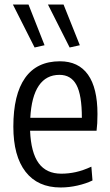

<svg xmlns="http://www.w3.org/2000/svg" viewBox="-20 -820 486 849"><path d="M133 -610 37 -800H106L177 -620ZM288 -610 192 -800H261L333 -620ZM248 9Q147 9 93 -60.5Q39 -130 39 -260Q39 -402 91 -475.5Q143 -549 245 -549Q327 -549 369 -490Q411 -431 411 -316Q411 -291 410 -275Q409 -259 407 -242H113Q117 -145 151 -98.5Q185 -52 251 -52Q283 -52 315 -59Q347 -66 384 -83L389 -22Q360 -8 322.5 0.5Q285 9 248 9ZM243 -489Q184 -489 151.5 -441Q119 -393 114 -299H342Q342 -400 318 -444.5Q294 -489 243 -489Z"/></svg>

Font: Encode Sans Compressed
Style: Regular
Weight: 400
Designer: Pablo Impallari, Andres Torresi
Foundry: Pablo Impallari, Andres Torresi
Version: Version 1.000; ttfautohint (v1.00) -l 8 -r 50 -G 200 -x 14 -